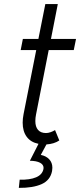

<svg xmlns="http://www.w3.org/2000/svg" viewBox="-20 -707 399 947"><path d="M92.8 -515.1H169.4L203.6 -687H265.1L231.4 -515.1H355L343.8 -460H220.2L157.7 -142.1Q154.3 -125.5 154.3 -109.9Q154.3 -81.5 167.7 -66.2Q181.2 -50.8 207 -50.8Q217.8 -50.8 230 -55.2Q242.2 -59.6 251.5 -65.4L272.5 -14.2Q247.1 2.9 209 5.4L181.2 57.1Q207 62 222.7 78.6Q238.3 95.2 238.3 120.6Q238.3 127.9 236.8 136.7Q228 182.1 185.3 201.2Q142.6 220.2 72.8 219.7L77.1 179.2Q127 180.7 158 167.5Q189 154.3 194.3 126.5Q194.8 124.5 194.8 120.6Q194.8 105 177.5 95.7Q160.2 86.4 127.4 85.9L169.9 2.4Q131.3 -5.4 111.6 -32.5Q91.8 -59.6 91.8 -102.1Q91.8 -121.6 96.2 -144L158.7 -460H82Z"/></svg>

Font: Reddit Sans Vanilla Light
Style: Italic
Weight: 300
Italic angle: -11.25°
Designer: Stephen Hutchings
Version: Version 1.013